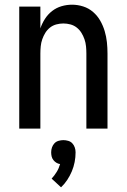

<svg xmlns="http://www.w3.org/2000/svg" viewBox="-20 -548 540 818"><path d="M62 0V-520H152V-427Q159 -448 171.5 -467.5Q184 -487 202 -501Q220 -515 242 -521.5Q264 -528 287 -528Q311 -528 334.5 -520.5Q358 -513 376.5 -497Q395 -481 407 -460Q419 -439 426 -415.5Q433 -392 435.5 -368Q438 -344 438 -320V0H348V-320Q348 -335 346.5 -350.5Q345 -366 340 -380.5Q335 -395 327 -408Q319 -421 307 -430.5Q295 -440 280 -444Q265 -448 250 -448Q235 -448 220 -444Q205 -440 193 -430.5Q181 -421 173 -408Q165 -395 160 -380.5Q155 -366 153.5 -350.5Q152 -335 152 -320V0ZM240 250 200 213Q212 200 221.5 184.5Q231 169 236 151Q228 150 220.5 145.5Q213 141 207.5 134Q202 127 200 118.5Q198 110 198 101Q198 90 201.5 80Q205 70 212 62.5Q219 55 229.5 52Q240 49 250 49Q260 49 270.5 52Q281 55 288 62.5Q295 70 298.5 80Q302 90 302 101Q302 122 298 142.5Q294 163 286 182Q278 201 266.5 218.5Q255 236 240 250Z"/></svg>

Font: Iosevka Fixed Medium
Style: Regular
Weight: 500
Monospace: yes
Designer: Belleve Invis
Foundry: Belleve Invis
Version: Version 32.3.0